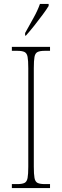

<svg xmlns="http://www.w3.org/2000/svg" viewBox="-20 -951 315 971"><path d="M40 0V-20H67Q92 -20 104 -26Q116 -32 119.5 -51Q123 -70 123 -108V-606Q123 -645 119.5 -663.5Q116 -682 104 -688Q92 -694 67 -694H40V-714H233V-694H207Q182 -694 170 -688Q158 -682 154.5 -663.5Q151 -645 151 -606V-108Q151 -70 154.5 -51Q158 -32 170 -26Q182 -20 207 -20H233V0ZM107 -784Q129 -824 149.5 -860.5Q170 -897 182 -931H226V-921Q216 -904 196 -877Q176 -850 153.5 -821.5Q131 -793 111 -771H107Z"/></svg>

Font: Noto Serif Ethiopic Condensed Thin
Style: Regular
Weight: 100
Width: 3
Designer: Monotype Design Team
Foundry: Monotype Imaging Inc.
Version: Version 2.102; ttfautohint (v1.8.4.7-5d5b)